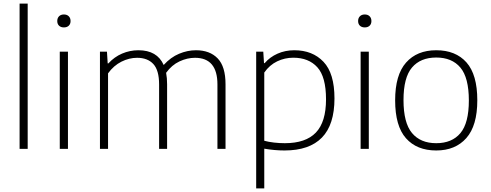

<svg xmlns="http://www.w3.org/2000/svg" viewBox="-20 -828 2732 1068"><path d="M89 0V-808H134V0Z M312.5 0V-540.5H358V0ZM298.5 -711Q298.5 -727.5 308.5 -737.5Q318.5 -747.5 335.5 -747.5Q352.5 -747.5 362.5 -737.5Q372.5 -727.5 372.5 -711Q372.5 -694.5 362.5 -685Q352.5 -675.5 335.5 -675.5Q318.5 -675.5 308.5 -685Q298.5 -694.5 298.5 -711Z M1234.5 -359V0H1189.5V-358Q1189.5 -506.5 1064.5 -506.5Q1021.5 -506.5 978.5 -486.5Q935.5 -466.5 904 -423Q909.5 -394 909.5 -359.5V0H865V-358Q865 -437 833 -471.8Q801 -506.5 742.5 -506.5Q698.5 -506.5 655.5 -485Q612.5 -463.5 581 -420V0H536V-540.5H575L579 -475.5H583Q616 -511.5 659.2 -530Q702.5 -548.5 750 -548.5Q854 -548.5 890.5 -466.5Q929.5 -509.5 976.2 -529Q1023 -548.5 1070 -548.5Q1147 -548.5 1190.8 -503.2Q1234.5 -458 1234.5 -359Z M1405 -540.5H1444.5L1448.5 -477H1452.5Q1481 -510.5 1523.8 -529.5Q1566.5 -548.5 1617 -548.5Q1718.5 -548.5 1779.5 -484.2Q1840.5 -420 1840.5 -280.5Q1840.5 -134.5 1770.8 -62.8Q1701 9 1562.5 9Q1508 9 1450 -1V220H1405ZM1793.5 -275.5Q1793.5 -400.5 1745.2 -453.8Q1697 -507 1611.5 -507Q1564 -507 1521.8 -486.8Q1479.5 -466.5 1450 -424.5V-45Q1473.5 -38.5 1503.8 -35Q1534 -31.5 1564.5 -31.5Q1680.5 -31.5 1737 -90.5Q1793.5 -149.5 1793.5 -275.5Z M1986 0V-540.5H2031.5V0ZM1972 -711Q1972 -727.5 1982 -737.5Q1992 -747.5 2009 -747.5Q2026 -747.5 2036 -737.5Q2046 -727.5 2046 -711Q2046 -694.5 2036 -685Q2026 -675.5 2009 -675.5Q1992 -675.5 1982 -685Q1972 -694.5 1972 -711Z M2178 -270Q2178 -411.5 2238.8 -480Q2299.5 -548.5 2406.5 -548.5Q2514.5 -548.5 2574.8 -480.8Q2635 -413 2635 -270Q2635 -129 2574 -60Q2513 9 2406.5 9Q2298.5 9 2238.2 -59Q2178 -127 2178 -270ZM2588 -269Q2588 -396 2541 -452Q2494 -508 2406.5 -508Q2319 -508 2271.8 -452.5Q2224.5 -397 2224.5 -271.5Q2224.5 -144.5 2271.8 -88Q2319 -31.5 2406.5 -31.5Q2494 -31.5 2541 -87.5Q2588 -143.5 2588 -269Z"/></svg>

Font: Encode Sans Semi Expanded ExLight
Style: Regular
Weight: 275
Width: 6
Designer: Multiple Designers
Foundry: Impallari Type
Version: Version 2.000